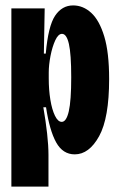

<svg xmlns="http://www.w3.org/2000/svg" viewBox="-20 -559 439 709"><path d="M22 130V-267V-528H145L142 -361H149Q158 -463 183.5 -501Q209 -539 250 -539Q287 -539 317 -511.5Q347 -484 365 -424.5Q383 -365 383 -267Q383 -123 346 -56Q309 11 256 11Q212 11 187.5 -33Q163 -77 150 -163H140Q149 -111 154 -66Q159 -21 159 13V130ZM208 -109Q225 -109 234 -148Q243 -187 243 -274Q243 -359 234.5 -396.5Q226 -434 209 -434Q195 -434 184 -410Q173 -386 166.5 -352.5Q160 -319 160 -291V-269Q160 -227 166 -190.5Q172 -154 183 -131.5Q194 -109 208 -109Z"/></svg>

Font: Bricolage Grotesque 48pt Condensed Bricolage Grotesque 48pt Condensed Regular
Style: Bold
Weight: 700
Width: 3
Designer: Mathieu Triay
Foundry: Atelier Triay
Version: Version 1.000; ttfautohint (v1.8.4.7-5d5b);gftools[0.9.32]